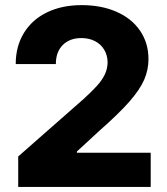

<svg xmlns="http://www.w3.org/2000/svg" viewBox="-20 -737 658 757"><path d="M51.8 -120.1 309.6 -346.7Q343.8 -377.9 363 -399.4Q382.3 -420.9 393.1 -443.1Q403.8 -465.3 404.3 -491.2Q403.8 -520 390.4 -541.7Q377 -563.5 353.8 -575.2Q330.6 -586.9 300.8 -586.9Q254.9 -586.9 227.5 -559.6Q200.2 -532.2 200.2 -484.4H42Q42 -554.7 74.5 -607.4Q106.9 -660.2 165.8 -688.5Q224.6 -716.8 301.8 -716.8Q380.4 -716.8 440.2 -690.2Q500 -663.6 532.7 -615.2Q565.4 -566.9 565.4 -503.9Q565.4 -461.9 548.6 -422.9Q531.7 -383.8 490 -336.2Q448.2 -288.6 372.1 -221.7L283.2 -139.6V-134.8H574.2V0H51.8Z"/></svg>

Font: Pretendard ExtraBold
Style: Regular
Weight: 800
Designer: Base glyphs from Inter by Rasmus Andersson; Hangeul glyphs from Noto Sans CJK(Source Han Sans) by Jang Soo-young and Kan
Foundry: Kil Hyung-jin
Version: Version 1.309